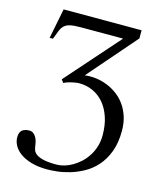

<svg xmlns="http://www.w3.org/2000/svg" viewBox="-124 -750 848 1021"><g transform="rotate(15 300.5 -239.5)"><path d="M564.9 -118.7Q564.9 -50.8 546.1 -2Q527.3 46.9 497.3 80.3Q467.3 113.8 430.2 134Q393.1 154.3 356.2 165Q319.3 175.8 286.9 179.2Q254.4 182.6 233.9 182.6Q183.6 182.6 146.5 171.9Q109.4 161.1 84.7 143.6Q60.1 126 47.9 103.8Q35.6 81.5 35.6 58.6Q35.6 30.3 50 18.8Q64.5 7.3 89.4 7.3Q101.6 7.3 110.4 13.4Q119.1 19.5 125.2 29.3Q131.3 39.1 134.8 50.8Q138.2 62.5 139.6 74.2Q141.1 85.9 144.8 98.6Q148.4 111.3 161.6 121.6Q174.8 131.8 201.2 138.4Q227.5 145 274.4 145Q294.4 145 316.9 138.7Q339.4 132.3 361.3 119.6Q383.3 106.9 403.1 88.6Q422.9 70.3 438.2 46.6Q453.6 22.9 462.6 -6.1Q471.7 -35.2 471.7 -68.8Q471.7 -125 456.8 -168.9Q441.9 -212.9 416 -242.9Q390.1 -272.9 355.2 -288.6Q320.3 -304.2 280.3 -304.2Q271.5 -304.2 259.5 -302.2Q247.6 -300.3 235.6 -297.4Q223.6 -294.4 213.4 -290.8Q203.1 -287.1 197.3 -283.7L184.6 -300.3L443.8 -593.8H211.9Q174.8 -593.8 154.1 -589.4Q133.3 -585 121.1 -573.7Q108.9 -562.5 101.6 -543.7Q94.2 -524.9 83.5 -496.6H65.4L98.1 -662.1H527.3V-617.2L297.4 -352.5Q328.1 -356.4 360.1 -352.3Q392.1 -348.1 421.9 -336.2Q451.7 -324.2 477.8 -304.7Q503.9 -285.2 523.2 -257.8Q542.5 -230.5 553.7 -195.6Q564.9 -160.6 564.9 -118.7Z"/></g></svg>

Font: Doulos SIL Eur
Style: Regular
Weight: 400
Designer: Walt Agee, Victor Gaultney, Peter Martin, Debbi Hosken, Becca Hirsbrunner
Foundry: SIL International
Version: Version 5.000